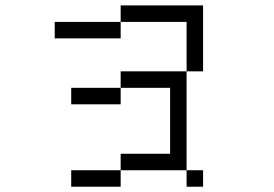

<svg xmlns="http://www.w3.org/2000/svg" viewBox="-20 -708 1040 728"><path d="M750 -437.5H687.5V-625H437.5V-687.5H750ZM187.5 -625H437.5V-562.5H187.5ZM250 -62.5H437.5V0H250ZM250 -375H437.5V-312.5H250ZM437.5 -125H625V-375H437.5V-437.5H687.5V-62.5H437.5ZM687.5 -62.5H750V0H687.5Z"/></svg>

Font: 寒蝉点阵体 16px
Style: Regular
Weight: 400
Designer: Designed by Warren2060
Foundry: ChillType
Version: Version 1.000